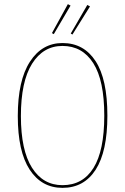

<svg xmlns="http://www.w3.org/2000/svg" viewBox="-20 -899 605 928"><path d="M499 -340Q499 -167 442.5 -79Q386 9 282 9Q181 9 123.5 -79Q66 -167 66 -338Q66 -510 124.5 -600.5Q183 -691 282 -691Q385 -691 442 -603.5Q499 -516 499 -340ZM81 -338Q81 -173 134.5 -88.5Q188 -4 282 -4Q380 -4 432 -87.5Q484 -171 484 -340Q484 -510 431 -593.5Q378 -677 282 -677Q189 -677 135 -591Q81 -505 81 -338ZM321 -872 240 -734 231 -739 308 -879ZM415 -868 330 -732 322 -737 402 -875Z"/></svg>

Font: Fira Sans Compressed Hair
Style: Regular
Weight: 100
Width: 1
Designer: bBox Type GmbH & Carrois Corporate GbR & Edenspiekermann AG
Foundry: bBox Type GmbH & Carrois Corporate GbR & Edenspiekermann AG
Version: Version 4.301